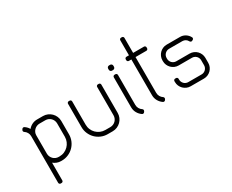

<svg xmlns="http://www.w3.org/2000/svg" viewBox="-133 -1298 2418 1997"><g transform="rotate(-30 1076.0 -300.0)"><path d="M151 -361.5C151 -373.8 153.4 -385.3 158.2 -396C163.1 -406.7 169.6 -416 177.8 -424C185.9 -432 195.4 -438.3 206.2 -443C217.1 -447.7 228.7 -450 241 -450H311C323.3 -450 335 -447.7 346 -443C357 -438.3 366.6 -431.9 374.8 -423.8C382.9 -415.6 389.3 -406 394 -395C398.7 -384 401 -372.3 401 -360V-200C401 -179.3 397.1 -159.8 389.2 -141.5C381.4 -123.2 370.8 -107.2 357.2 -93.8C343.8 -80.2 328 -69.6 310 -61.8C292 -53.9 272.7 -50 252 -50H241C228.7 -50 217.1 -52.3 206.2 -57C195.4 -61.7 186 -68 178 -76C170 -84 163.6 -93.3 158.8 -104C153.9 -114.7 151.3 -126.2 151 -138.5ZM101 180C101 185.7 102.9 190.4 106.8 194.2C110.6 198.1 115.3 200 121 200H131C136.7 200 141.4 198.1 145.2 194.2C149.1 190.4 151 185.7 151 180V-32.5C163.3 -22.5 177.1 -14.6 192.2 -8.8C207.4 -2.9 223.7 0 241 0H251C278.7 0 304.7 -5.2 329 -15.8C353.3 -26.2 374.5 -40.5 392.5 -58.5C410.5 -76.5 424.8 -97.7 435.2 -122C445.8 -146.3 451 -172.3 451 -200V-360C451 -379.3 447.3 -397.5 440 -414.5C432.7 -431.5 422.7 -446.3 410 -459C397.3 -471.7 382.5 -481.7 365.5 -489C348.5 -496.3 330.3 -500 311 -500H241C219 -500 198.7 -495.4 180 -486.2C161.3 -477.1 145.5 -464.5 132.5 -448.5C121.5 -468.2 106.5 -484.2 87.5 -496.5C82.8 -499.8 77.8 -500.9 72.2 -499.8C66.8 -498.6 62.5 -495.7 59.5 -491L54 -482.5C51.3 -477.8 50.4 -472.9 51.2 -467.8C52.1 -462.6 54.8 -458.3 59.5 -455C72.2 -447 82.2 -436.4 89.8 -423.2C97.2 -410.1 101 -395.5 101 -379.5Z M861 -50H801C780.3 -50 760.8 -53.9 742.5 -61.8C724.2 -69.6 708.2 -80.2 694.8 -93.8C681.2 -107.2 670.6 -123.2 662.8 -141.5C654.9 -159.8 651 -179.3 651 -200V-480C651 -485.7 649.1 -490.4 645.2 -494.2C641.4 -498.1 636.7 -500 631 -500H621C615.3 -500 610.6 -498.1 606.8 -494.2C602.9 -490.4 601 -485.7 601 -480V-200C601 -172.3 606.2 -146.3 616.8 -122C627.2 -97.7 641.5 -76.5 659.5 -58.5C677.5 -40.5 698.7 -26.2 723 -15.8C747.3 -5.2 773.3 0 801 0H861C880.3 0 898.5 -3.7 915.5 -11C932.5 -18.3 947.3 -28.3 960 -41C972.7 -53.7 982.7 -68.5 990 -85.5C997.3 -102.5 1001 -120.7 1001 -140V-480C1001 -485.7 999.1 -490.4 995.2 -494.2C991.4 -498.1 986.7 -500 981 -500H971C965.3 -500 960.6 -498.1 956.8 -494.2C952.9 -490.4 951 -485.7 951 -480V-140C951 -127.7 948.7 -116 944 -105C939.3 -94 932.9 -84.4 924.8 -76.2C916.6 -68.1 907 -61.7 896 -57C885 -52.3 873.3 -50 861 -50Z M1151 -480V-120.5C1151 -95.8 1156.8 -73.2 1168.5 -52.8C1180.2 -32.2 1195.5 -15.7 1214.5 -3C1219.2 0 1224.2 0.9 1229.8 -0.2C1235.2 -1.4 1239.5 -4.3 1242.5 -9L1248 -17.5C1250.7 -22.2 1251.6 -27.1 1250.8 -32.2C1249.9 -37.4 1247.2 -41.7 1242.5 -45C1229.8 -53 1219.8 -63.6 1212.2 -76.8C1204.8 -89.9 1201 -104.5 1201 -120.5V-480C1201 -485.7 1199.1 -490.4 1195.2 -494.2C1191.4 -498.1 1186.7 -500 1181 -500H1171C1165.3 -500 1160.6 -498.1 1156.8 -494.2C1152.9 -490.4 1151 -485.7 1151 -480ZM1145 -587.5V-575C1145 -568 1147.4 -562.1 1152.2 -557.2C1157.1 -552.4 1163 -550 1170 -550H1182.5C1189.5 -550 1195.4 -552.4 1200.2 -557.2C1205.1 -562.1 1207.5 -568 1207.5 -575V-587.5C1207.5 -594.5 1205.1 -600.4 1200.2 -605.2C1195.4 -610.1 1189.5 -612.5 1182.5 -612.5H1170C1163 -612.5 1157.1 -610.1 1152.2 -605.2C1147.4 -600.4 1145 -594.5 1145 -587.5Z M1352 -580V-570C1352 -564.3 1353.9 -559.6 1357.8 -555.8C1361.6 -551.9 1366.3 -550 1372 -550H1402V-120.5C1402 -95.8 1407.8 -73.2 1419.5 -52.8C1431.2 -32.2 1446.5 -15.7 1465.5 -3C1470.2 0 1475.2 0.9 1480.8 -0.2C1486.2 -1.4 1490.5 -4.3 1493.5 -9L1499 -17.5C1501.7 -22.2 1502.5 -27.1 1501.5 -32.2C1500.5 -37.4 1497.8 -41.7 1493.5 -45C1480.8 -53 1470.8 -63.6 1463.2 -76.8C1455.8 -89.9 1452 -104.5 1452 -120.5V-550H1582C1587.7 -550 1592.4 -551.9 1596.2 -555.8C1600.1 -559.6 1602 -564.3 1602 -570V-580C1602 -585.7 1600.1 -590.4 1596.2 -594.2C1592.4 -598.1 1587.7 -600 1582 -600H1452V-780C1452 -785.7 1450.1 -790.4 1446.2 -794.2C1442.4 -798.1 1437.7 -800 1432 -800H1422C1416.3 -800 1411.6 -798.1 1407.8 -794.2C1403.9 -790.4 1402 -785.7 1402 -780V-600H1372C1366.3 -600 1361.6 -598.1 1357.8 -594.2C1353.9 -590.4 1352 -585.7 1352 -580Z M1797 -300C1787.3 -300 1778.2 -301.8 1769.8 -305.5C1761.2 -309.2 1753.8 -314.2 1747.5 -320.5C1741.2 -326.8 1736.2 -334.2 1732.5 -342.8C1728.8 -351.2 1727 -360.3 1727 -370V-380C1727 -389.7 1728.8 -398.8 1732.5 -407.2C1736.2 -415.8 1741.2 -423.2 1747.5 -429.5C1753.8 -435.8 1761.2 -440.8 1769.8 -444.5C1778.2 -448.2 1787.3 -450 1797 -450H1957C1970.3 -450 1982.5 -446.6 1993.5 -439.8C2004.5 -432.9 2012.8 -424 2018.5 -413L2019.5 -411C2022.2 -406 2026.2 -402.6 2031.5 -400.8C2036.8 -398.9 2041.8 -399.3 2046.5 -402L2055.5 -406.5C2060.5 -409.2 2063.9 -413.2 2065.8 -418.5C2067.6 -423.8 2067.2 -428.8 2064.5 -433.5L2063 -436C2053 -455 2038.6 -470.4 2019.8 -482.2C2000.9 -494.1 1980 -500 1957 -500H1797C1780.3 -500 1764.8 -496.8 1750.2 -490.5C1735.8 -484.2 1723.1 -475.6 1712.2 -464.8C1701.4 -453.9 1692.8 -441.2 1686.5 -426.5C1680.2 -411.8 1677 -396.3 1677 -380V-370C1677 -353.3 1680.2 -337.8 1686.5 -323.2C1692.8 -308.8 1701.4 -296.1 1712.2 -285.2C1723.1 -274.4 1735.8 -265.8 1750.2 -259.5C1764.8 -253.2 1780.3 -250 1797 -250H1957C1966.7 -250 1975.8 -248.2 1984.2 -244.5C1992.8 -240.8 2000.2 -235.8 2006.5 -229.5C2012.8 -223.2 2017.8 -215.8 2021.5 -207.2C2025.2 -198.8 2027 -189.7 2027 -180V-120C2027 -110.3 2025.2 -101.2 2021.5 -92.8C2017.8 -84.2 2012.8 -76.8 2006.5 -70.5C2000.2 -64.2 1992.8 -59.2 1984.2 -55.5C1975.8 -51.8 1966.7 -50 1957 -50H1797C1787.3 -50 1778.2 -51.8 1769.8 -55.5C1761.2 -59.2 1753.8 -64.2 1747.5 -70.5C1741.2 -76.8 1736.2 -84.2 1732.5 -92.8C1728.8 -101.2 1727 -110.3 1727 -120V-130C1727 -135.7 1725.1 -140.4 1721.2 -144.2C1717.4 -148.1 1712.7 -150 1707 -150H1697C1691.3 -150 1686.6 -148.1 1682.8 -144.2C1678.9 -140.4 1677 -135.7 1677 -130V-120C1677 -103.3 1680.2 -87.8 1686.5 -73.2C1692.8 -58.8 1701.4 -46.1 1712.2 -35.2C1723.1 -24.4 1735.8 -15.8 1750.2 -9.5C1764.8 -3.2 1780.3 0 1797 0H1957C1973.7 0 1989.2 -3.2 2003.8 -9.5C2018.2 -15.8 2030.9 -24.4 2041.8 -35.2C2052.6 -46.1 2061.2 -58.8 2067.5 -73.2C2073.8 -87.8 2077 -103.3 2077 -120V-180C2077 -196.3 2073.8 -211.8 2067.5 -226.5C2061.2 -241.2 2052.6 -253.9 2041.8 -264.8C2030.9 -275.6 2018.2 -284.2 2003.8 -290.5C1989.2 -296.8 1973.7 -300 1957 -300Z"/></g></svg>

Font: lerotica
Style: Regular
Weight: 400
Designer: defharo
Foundry: deFharo
Version: Version 1.001 2011